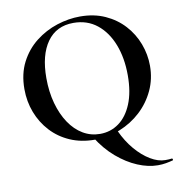

<svg xmlns="http://www.w3.org/2000/svg" viewBox="-90 -719 946 1004"><g transform="rotate(-10 383.0 -217.5)"><path d="M491 -12Q517 45 554 88.5Q591 132 632 156.5Q673 181 710 181Q721 181 729.5 180.5Q738 180 745 179Q748 178 749.5 183Q751 188 749 189Q731 194 711 197.5Q691 201 668 201Q617 201 561 177.5Q505 154 452.5 109Q400 64 359 -2ZM366 12Q294 12 235.5 -13.5Q177 -39 135.5 -84Q94 -129 71.5 -187.5Q49 -246 49 -312Q49 -393 80.5 -454Q112 -515 164 -555.5Q216 -596 278 -616Q340 -636 401 -636Q475 -636 533.5 -609.5Q592 -583 633 -538Q674 -493 695.5 -436Q717 -379 717 -319Q717 -249 689 -189Q661 -129 612.5 -84Q564 -39 500.5 -13.5Q437 12 366 12ZM399 -13Q455 -13 499 -45Q543 -77 568.5 -139Q594 -201 594 -290Q594 -382 566 -454Q538 -526 486 -567.5Q434 -609 361 -609Q270 -609 221 -540Q172 -471 172 -349Q172 -276 189 -214.5Q206 -153 236.5 -107.5Q267 -62 308.5 -37.5Q350 -13 399 -13Z"/></g></svg>

Font: Cormorant
Style: Bold
Weight: 700
Designer: Christian Thalmann (Catharsis Fonts)
Foundry: Catharsis Fonts
Version: Version 4.000